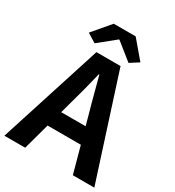

<svg xmlns="http://www.w3.org/2000/svg" viewBox="-225 -1074 1091 1200"><g transform="rotate(30 320.5 -474.0)"><path d="M315 -879H319L440 -782L503 -822L396 -948H238L131 -822L195 -782ZM230 -305 252 -386C274 -463 296 -547 315 -628H319C341 -548 361 -463 384 -386L406 -305ZM490 0H645L407 -740H233L-4 0H146L198 -190H438Z"/></g></svg>

Font: Noto Sans Japanese Bold
Style: Bold
Weight: 700
Designer: Ryoko NISHIZUKA (kana & ideographs); Paul D. Hunt (Latin, Greek & Cyrillic); Wenlong ZHANG (bopomofo); Sandoll Communica
Foundry: Adobe Systems Incorporated
Version: Version 1.000;PS 1;hotconv 1.0.78;makeotf.lib2.5.61930